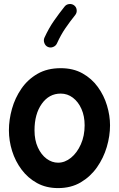

<svg xmlns="http://www.w3.org/2000/svg" viewBox="-20 -901 606 978"><path d="M289.1 -553.7Q353 -553.7 400.1 -527.3Q447.3 -501 478.5 -457.8Q509.8 -414.6 525.1 -363.3Q540.5 -312 540.5 -262.7Q540.5 -208.5 523.9 -152.3Q507.3 -96.2 474.1 -48.8Q440.9 -1.5 391.4 27.8Q341.8 57.1 275.9 57.1Q215.3 57.1 168.7 31.5Q122.1 5.9 90.1 -36.9Q58.1 -79.6 41.7 -131.8Q25.4 -184.1 25.4 -237.3Q25.4 -291 41 -346.7Q56.6 -402.3 88.9 -449.2Q121.1 -496.1 170.9 -524.9Q220.7 -553.7 289.1 -553.7ZM289.1 -424.3Q230 -424.3 192.9 -372.3Q155.8 -320.3 155.8 -237.3Q155.8 -187 172.9 -149.9Q189.9 -112.8 217.3 -92.5Q244.6 -72.3 275.9 -72.3Q310.5 -72.3 341.6 -97.4Q372.6 -122.6 391.8 -165.8Q411.1 -209 411.1 -262.7Q411.1 -309.6 395 -345.9Q378.9 -382.3 351.3 -403.3Q323.7 -424.3 289.1 -424.3ZM357.9 -873.5Q369.1 -864.7 370.6 -850.3Q372.1 -835.9 363.3 -824.7Q335.9 -790.5 313 -757.1Q290 -723.6 270 -679.7Q264.2 -667 250.2 -661.6Q236.3 -656.2 223.6 -662.1Q211.4 -667.5 206.1 -681.4Q200.7 -695.3 206.1 -708.5Q229 -758.3 255.4 -795.9Q281.7 -833.5 309.1 -867.7Q317.9 -878.9 332.5 -880.4Q347.2 -881.8 357.9 -873.5Z"/></svg>

Font: Mikhak-DS2-FD Bold
Style: Regular
Weight: 700
Designer: Amin Abedi
Version: Version 3.4